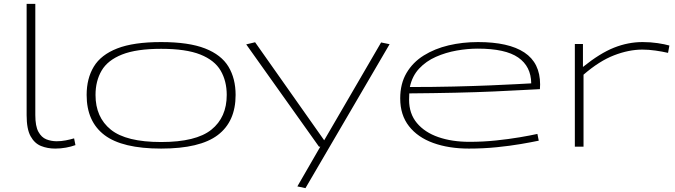

<svg xmlns="http://www.w3.org/2000/svg" viewBox="-20 -760 3500 995"><path d="M163 -740V-164Q163 -106 179 -77Q195 -48 220 -38Q245 -28 274 -28Q297 -28 320.5 -32.5Q344 -37 364 -43L371 -8Q349 0 322 5Q295 10 266 10Q226 10 192.5 -3.5Q159 -17 138.5 -54Q118 -91 118 -163V-740Z M429 -268Q429 -353 466 -414.5Q503 -476 587.5 -509Q672 -542 815 -542Q958 -542 1042.5 -509Q1127 -476 1164 -414.5Q1201 -353 1201 -268Q1201 -130 1108.5 -60Q1016 10 815 10Q614 10 521.5 -60Q429 -130 429 -268ZM475 -268Q475 -152 554.5 -88Q634 -24 815 -24Q996 -24 1075.5 -88Q1155 -152 1155 -268Q1155 -340 1123.5 -394Q1092 -448 1018 -477.5Q944 -507 815 -507Q687 -507 612.5 -477.5Q538 -448 506.5 -394Q475 -340 475 -268Z M1521 206 1640 0H1633L1256 -530L1302 -541L1660 -33L1955 -540L1999 -531L1563 215Z M2410 10Q2306 10 2225.5 -19Q2145 -48 2099.5 -106Q2054 -164 2054 -250Q2054 -326 2086.5 -381.5Q2119 -437 2176 -472.5Q2233 -508 2305 -525Q2377 -542 2457 -542Q2616 -542 2697.5 -488Q2779 -434 2779 -322Q2779 -317 2778.5 -311Q2778 -305 2778 -298Q2752 -297 2690.5 -293.5Q2629 -290 2539.5 -286Q2450 -282 2338.5 -279.5Q2227 -277 2101 -276Q2101 -268 2100.5 -260Q2100 -252 2100 -243Q2100 -171 2140.5 -122.5Q2181 -74 2251.5 -49.5Q2322 -25 2413 -25Q2483 -25 2550 -32Q2617 -39 2673 -48.5Q2729 -58 2765 -66L2772 -31Q2734 -23 2678.5 -13.5Q2623 -4 2554 3Q2485 10 2410 10ZM2104 -309Q2224 -309 2330 -311.5Q2436 -314 2520 -317.5Q2604 -321 2659 -324Q2714 -327 2733 -328Q2732 -416 2665.5 -462Q2599 -508 2456 -508Q2403 -508 2346.5 -498Q2290 -488 2239 -465.5Q2188 -443 2152 -404.5Q2116 -366 2104 -309Z M3001 -532V-413Q3089 -484 3162 -513Q3235 -542 3310 -542Q3351 -542 3388 -536.5Q3425 -531 3449 -524L3442 -486Q3412 -493 3376.5 -498Q3341 -503 3309 -503Q3239 -503 3162.5 -473.5Q3086 -444 3004 -373V0H2959V-532Z"/></svg>

Font: Georama ExtraExtended ExtraLight
Style: Regular
Weight: 200
Width: 8
Designer: Jean-Baptiste Levee
Foundry: Production Type
Version: Version 1.000